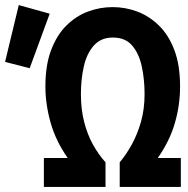

<svg xmlns="http://www.w3.org/2000/svg" viewBox="-163 -737 743 757"><path d="M10 0V-114H104Q57 -181 36.5 -253.5Q16 -326 16 -396Q16 -480 38.5 -539.5Q61 -599 99 -636.5Q137 -674 184 -691.5Q231 -709 281 -709Q331 -709 378 -691.5Q425 -674 463.5 -636.5Q502 -599 524.5 -539.5Q547 -480 547 -396Q547 -323 526.5 -252Q506 -181 459 -114H550V0H309V-97Q335 -128 357 -168Q379 -208 393 -257.5Q407 -307 407 -366Q407 -424 396 -475Q385 -526 358 -557.5Q331 -589 282 -589Q235 -589 207 -557.5Q179 -526 167.5 -475Q156 -424 156 -366Q156 -307 168.5 -257.5Q181 -208 203 -168Q225 -128 253 -97V0ZM-46 -468 -143 -493 -89 -717 33 -683Z"/></svg>

Font: Ubuntu Sans Mono
Style: Bold
Weight: 700
Monospace: yes
Designer: Dalton Maag Ltd
Foundry: Dalton Maag Ltd
Version: Version 1.006